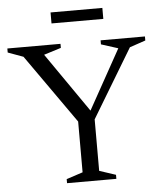

<svg xmlns="http://www.w3.org/2000/svg" viewBox="-62 -873 782 923"><g transform="rotate(-5 328.5 -412.0)"><path d="M68.5 -623.5 -5.5 -650.5V-670H251V-650.5L168 -624.5L384.5 -312L353 -313L526 -624.5L444.5 -650.5V-670H658.5V-650.5L582 -624.5L383 -294V-45.5L462 -19.5V0H224V-19.5L303 -45.5V-290.5ZM216.5 -771.5V-824.5H466.5V-771.5Z"/></g></svg>

Font: Newsreader 16pt
Style: Regular
Weight: 400
Designer: Hugues Gentile
Foundry: Production Type
Version: Version 1.003